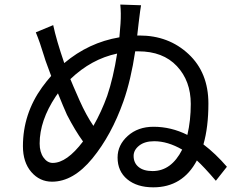

<svg xmlns="http://www.w3.org/2000/svg" viewBox="-20 -800 1040 830"><path d="M639.6 -60.5Q720.7 -60.5 767.6 -153.3Q705.1 -189.5 646.5 -189.5Q605.5 -189.5 581.5 -170.4Q557.6 -151.4 557.6 -126Q557.6 -95.7 579.1 -78.1Q600.6 -60.5 639.6 -60.5ZM443.4 -385.7Q469.7 -462.9 486.3 -568.4Q375 -544.9 284.2 -458Q291 -440.4 324.2 -365.2Q352.5 -301.8 383.8 -255.9Q418.9 -317.4 443.4 -385.7ZM230.5 -396.5 220.7 -382.8Q151.4 -278.3 151.4 -179.7Q151.4 -142.6 168 -119.1Q184.6 -95.7 208 -95.7Q268.6 -95.7 338.9 -188.5Q304.7 -235.4 269.5 -303.7Q254.9 -335.9 230.5 -396.5ZM573.2 -646.5H583Q709 -646.5 794.9 -566.4Q880.9 -486.3 880.9 -352.5Q880.9 -250 859.4 -175.8Q912.1 -135.7 960.9 -79.1L913.1 -18.6Q861.3 -79.1 831.1 -106.4Q769.5 9.8 642.6 9.8Q572.3 9.8 530.3 -24.9Q488.3 -59.6 488.3 -119.1Q488.3 -172.9 532.2 -212.4Q576.2 -252 643.6 -252Q719.7 -252 790 -216.8Q804.7 -279.3 804.7 -350.6Q804.7 -450.2 744.6 -514.2Q684.6 -578.1 578.1 -578.1H564.5Q545.9 -454.1 513.7 -362.3Q461.9 -215.8 379.4 -115.2Q296.9 -14.6 205.1 -14.6Q151.4 -14.6 115.2 -56.6Q79.1 -98.6 79.1 -168Q79.1 -307.6 162.1 -422.9Q183.6 -452.1 201.2 -471.7Q197.3 -483.4 186 -512.7Q174.8 -542 170.9 -556.6Q152.3 -618.2 134.8 -660.2L210 -691.4Q223.6 -627 257.8 -527.3Q363.3 -616.2 496.1 -638.7Q500 -683.6 501 -698.2Q503.9 -744.1 500 -780.3L589.8 -777.3Q587.9 -766.6 585.9 -752.4Q584 -738.3 582 -721.7Q580.1 -705.1 579.1 -698.2Z"/></svg>

Font: Nasu
Style: Regular
Weight: 400
Designer: Ryoko NISHIZUKA (kana &amp; ideographs); Paul D. Hunt (Latin, Greek &amp; Cyrillic); Wenlong ZHANG (bopomofo); Sandoll C
Version: Version 2014.1215